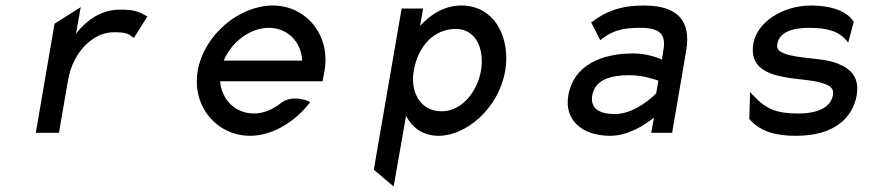

<svg xmlns="http://www.w3.org/2000/svg" viewBox="-20 -482 3232 697"><path d="M510 -425C484 -438 474 -447 416 -447C346 -447 294 -408 256 -360L273 -456L178 -396L110 0H194L227 -191C236 -244 260 -287 288 -316C315 -343 350 -365 394 -365C439 -365 446 -359 462 -347L466 -344L515 -422Z M1151 -187 1158 -225C1181 -356 1090 -462 970 -462C850 -462 721 -357 698 -226C675 -95 768 11 888 11C965 11 1047 -36 1102 -106L1106 -111L1102 -114C1102 -114 1043 -141 1000 -108C971 -85 937 -70 902 -70C835 -70 785 -119 779 -187ZM792 -262C821 -330 888 -381 956 -381C1024 -381 1073 -331 1077 -262Z M1505 -388 1516 -451H1438L1337 134L1409 195L1454 -61C1476 -21 1512 11 1573 11C1668 11 1789 -83 1814 -225C1834 -343 1777 -462 1655 -462C1593 -462 1542 -429 1505 -388ZM1482 -225C1497 -313 1554 -377 1635 -377C1706 -377 1740 -306 1726 -225C1713 -151 1658 -78 1583 -78C1503 -78 1469 -152 1482 -225Z M2126 -401 2159 -336 2164 -340C2205 -372 2242 -381 2304 -381C2375 -381 2399 -359 2388 -298L2383 -266C2369 -272 2328 -288 2279 -288C2164 -288 2062 -246 2043 -135C2028 -46 2093 11 2195 11C2265 11 2328 -34 2354 -55L2344 0H2420L2471 -298C2490 -409 2437 -462 2318 -462C2232 -462 2179 -440 2131 -404ZM2130 -136C2140 -193 2197 -209 2265 -209C2313 -209 2357 -194 2370 -189L2362 -143C2352 -133 2286 -68 2212 -68C2155 -68 2122 -89 2130 -136Z M2701 -49C2744 0 2805 11 2870 11C3012 11 3076 -57 3090 -136C3101 -201 3068 -232 3024 -250C2968 -274 2880 -267 2827 -288C2810 -295 2798 -302 2802 -323C2809 -365 2857 -381 2916 -381C2988 -381 3026 -367 3054 -334L3059 -327L3079 -402V-403C3052 -447 2985 -462 2925 -462C2818 -462 2728 -399 2715 -325C2700 -241 2761 -215 2823 -203C2869 -193 2933 -193 2972 -178C2992 -171 3008 -161 3004 -138C2996 -89 2943 -70 2878 -70C2799 -70 2761 -85 2711 -139L2703 -148L2700 -51Z"/></svg>

Font: Charger Monospace
Style: Regular
Weight: 400
Designer: Jasper
Foundry: Cannot Into Space Fonts
Version: Version 0.980